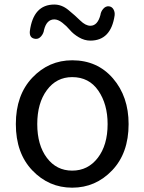

<svg xmlns="http://www.w3.org/2000/svg" viewBox="-20 -826 645 858"><path d="M302.7 -556.6Q415 -556.6 484.9 -475.6Q554.7 -394.5 554.7 -271.5Q554.7 -141.6 481 -64.5Q407.2 12.7 302.7 12.7Q198.2 12.7 124.5 -64.5Q50.8 -141.6 50.8 -271.5Q50.8 -401.4 124.5 -479Q198.2 -556.6 302.7 -556.6ZM460.9 -271.5Q460.9 -360.4 419.4 -420.9Q377.9 -481.4 302.7 -481.4Q232.4 -481.4 189.5 -423.3Q146.5 -365.2 146.5 -271.5Q146.5 -177.7 189.5 -120.6Q232.4 -63.5 302.7 -63.5Q373 -63.5 417 -120.6Q460.9 -177.7 460.9 -271.5ZM113.3 -686.5Q128.9 -805.7 222.7 -805.7Q255.9 -805.7 285.2 -781.7Q314.5 -757.8 338.4 -734.4Q362.3 -710.9 383.8 -710.9Q416 -710.9 428.7 -758.8Q430.7 -774.4 441.4 -786.6Q452.1 -798.8 465.8 -797.9Q479.5 -796.9 486.8 -784.7Q494.1 -772.5 492.2 -756.8Q475.6 -644.5 383.8 -644.5Q357.4 -644.5 332.5 -659.2Q307.6 -673.8 292.5 -691.9Q277.3 -710 258.3 -724.6Q239.3 -739.3 222.7 -739.3Q188.5 -739.3 176.8 -692.4Q174.8 -676.8 164.1 -664.1Q153.3 -651.4 139.6 -652.3Q110.4 -654.3 113.3 -686.5Z"/></svg>

Font: GenSenMaruGothic TW TTF Regular
Style: Regular
Weight: 400
Version: Version 1.301